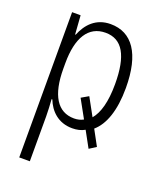

<svg xmlns="http://www.w3.org/2000/svg" viewBox="-144 -630 788 954"><g transform="rotate(20 250.5 -153.0)"><path d="M271 10C296 10 318 5 337 -6L383 78L419 55L375 -26C425 -69 454 -150 454 -269C454 -450 389 -542 275 -542C198 -542 153 -493 129 -433H126L119 -532H74V236H130V-1C130 -30 128 -62 126 -91H130C151 -37 196 10 271 10ZM266 -493C355 -493 397 -419 397 -269C397 -175 379 -112 348 -76L297 -169L259 -147L312 -51C298 -43 281 -39 263 -39C175 -39 129 -114 129 -254V-283C129 -416 175 -493 266 -493Z"/></g></svg>

Font: Noto Sans Display SemiCondensed Light
Style: Regular
Weight: 300
Width: 4
Designer: Monotype Design Team
Foundry: Monotype Imaging Inc.
Version: Version 1.900